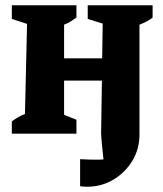

<svg xmlns="http://www.w3.org/2000/svg" viewBox="-20 -509 620 731"><path d="M25 0V-47Q36 -55 48 -62Q60 -69 75 -75L83 -418L25 -437V-489H271V-442Q260 -434 248.5 -427Q237 -420 224 -415V-287H369L371 -419L314 -437V-489H561V-442Q542 -427 511 -415V4Q511 58 484 103Q457 148 411.5 175Q366 202 311 202Q297 202 285 200V97Q302 98 318.5 98.5Q335 99 352 99Q362 99 374 98Q371 71 368.5 46Q366 21 365 -2L368 -202H224V-72L271 -53V0Z"/></svg>

Font: Piazzolla
Style: Bold
Weight: 700
Designer: Juan Pablo del Peral
Foundry: Huerta Tipografica
Version: Version 1.330